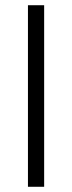

<svg xmlns="http://www.w3.org/2000/svg" viewBox="-20 -715 276 735"><path d="M87 0V-695H149V0Z"/></svg>

Font: Titillium Web Light
Style: Regular
Weight: 300
Version: Version 1.002;PS 57.000;hotconv 1.0.70;makeotf.lib2.5.55311